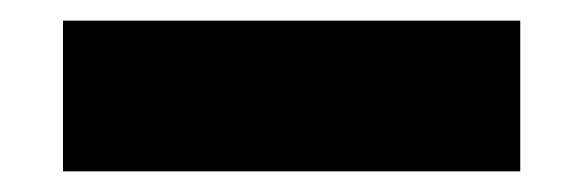

<svg xmlns="http://www.w3.org/2000/svg" viewBox="-20 -374 566 186"><path d="M41 -354H484V-208H41Z"/></svg>

Font: Albert Sans Black
Style: Regular
Weight: 900
Designer: Andreas Rasmussen
Foundry: a.Foundry
Version: Version 1.025